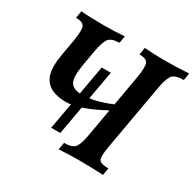

<svg xmlns="http://www.w3.org/2000/svg" viewBox="-152 -855 1029 1017"><g transform="rotate(30 362.5 -346.5)"><path d="M598.1 0Q527.8 -3.9 451.7 -3.9Q392.1 -3.9 327.1 0L335 -43.9Q387.7 -43.9 402.8 -67.1Q418 -90.3 426.8 -140.6L457 -313Q315.4 -236.3 234.9 -236.3Q84.5 -236.3 84.5 -368.7Q84.5 -401.9 91.8 -444.3L109.4 -543.5Q114.7 -574.7 114.7 -597.2Q114.7 -611.3 112.8 -622.6Q106.4 -649.4 58.6 -649.4L65.9 -693.4Q120.1 -688.5 209 -688.5Q265.6 -688.5 331.5 -693.4L324.2 -649.4Q272.5 -649.4 256.8 -623.8Q241.2 -598.1 231.9 -544.4L216.3 -457Q209 -413.6 209 -384.8Q209 -346.2 228.3 -329.1Q247.6 -312 289.1 -312Q365.2 -312 464.4 -354L497.6 -543.5Q502.9 -574.7 502.9 -597.2Q502.9 -611.3 501 -622.6Q494.6 -649.4 446.8 -649.4L454.1 -693.4Q508.3 -688.5 572.3 -688.5Q654.3 -688.5 725.1 -693.4L717.8 -649.4Q661.1 -649.4 645.5 -623.8Q629.9 -598.1 620.6 -544.4L548.8 -137.7Q543.5 -107.9 543.5 -87.9Q543.5 -74.2 546.4 -65.4Q552.7 -43.9 606 -43.9ZM331.5 -309.1H275.9L308.1 -489.3H363.8ZM291.5 -79.1H235.8L268.1 -259.3H323.7Z"/></g></svg>

Font: Kelvinch
Style: Bold Italic
Weight: 700
Italic angle: -10°
Designer: Paul James Miller
Foundry: High-Logic / Made with FontCreator
Version: Version 3.30 September 23, 2016